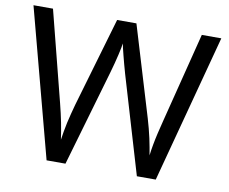

<svg xmlns="http://www.w3.org/2000/svg" viewBox="-78 -812 1086 911"><g transform="rotate(10 465.0 -357.0)"><path d="M917 -714 727 0H636L497 -468Q491 -489 485 -511Q479 -533 474 -553Q469 -573 465.5 -587.5Q462 -602 461 -609Q460 -602 457.5 -587.5Q455 -573 450 -553Q445 -533 439.5 -510.5Q434 -488 427 -465L292 0H201L12 -714H106L217 -278Q223 -255 228 -232.5Q233 -210 237.5 -188.5Q242 -167 245 -147Q248 -127 251 -108Q254 -128 257.5 -149Q261 -170 266 -192.5Q271 -215 277 -238Q283 -261 289 -283L415 -714H508L639 -280Q646 -257 652 -233.5Q658 -210 663 -188Q668 -166 671.5 -145.5Q675 -125 678 -108Q681 -133 686 -160.5Q691 -188 698 -218Q705 -248 713 -279L823 -714Z"/></g></svg>

Font: Noto Sans Tamil
Style: Regular
Weight: 400
Designer: Jelle Bosma - Monotype Design Team
Foundry: Monotype Imaging Inc.
Version: Version 2.003